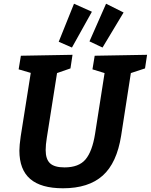

<svg xmlns="http://www.w3.org/2000/svg" viewBox="-20 -998 809 1030"><path d="M769 -704 758 -631 682 -606 630 -271Q607 -124 531 -56Q455 12 318 12Q200 12 142 -38Q84 -88 84 -190Q84 -217 91 -266L145 -607L80 -626L92 -699L369 -704L358 -631L286 -606L231 -258Q225 -221 225 -193Q225 -144 248.5 -122Q272 -100 326 -100Q403 -100 439 -143Q475 -186 490 -280L541 -606L476 -626L488 -699ZM473 -935 366 -743 295 -774 377 -978ZM643 -931 530 -743 460 -776 549 -978Z"/></svg>

Font: Bitter Pro
Style: Bold Italic
Weight: 700
Italic angle: -9°
Designer: Sol Matas, and Bitter project Authors
Foundry: Sol Matas
Version: Version 1.010